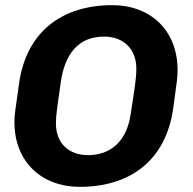

<svg xmlns="http://www.w3.org/2000/svg" viewBox="-20 -715 748 745"><path d="M652 -294C668 -409 669 -416 669 -443C669 -599 562 -695 416 -695C221 -695 82 -592 54 -391C38 -276 36 -271 36 -241C36 -86 143 10 289 10C484 10 623 -91 652 -294ZM487 -272C472 -167 409 -113 322 -113C247 -113 197 -159 197 -236C197 -271 203 -304 215 -390C230 -506 284 -573 384 -573C458 -573 509 -526 509 -449C509 -406 501 -364 487 -272Z"/></svg>

Font: Chivo
Style: Bold Italic
Weight: 700
Italic angle: -8°
Designer: Hector Gatti
Foundry: Omnibus-Type
Version: Version 1.003;PS 001.003;hotconv 1.0.70;makeotf.lib2.5.58329